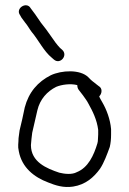

<svg xmlns="http://www.w3.org/2000/svg" viewBox="-20 -731 501 745"><path d="M221 -538 213 -545C202.8 -555.2 188 -575 179 -589L159 -617C147.6 -632.9 141.2 -638.3 132 -653C122.1 -668.5 109.5 -685 99 -699C83.5 -727 38.1 -698.5 58 -672L63 -663C67 -657 71.7 -650.7 77 -644C86.7 -632.9 94.3 -618.2 103 -607C128.2 -577.6 150.2 -531.6 181 -507L189 -500C213.5 -478.6 245.4 -516.6 221 -538ZM280 -400C280 -393.3 281.7 -387.7 285 -383C290.9 -375.2 295.6 -369.5 302 -361L314 -344C317.3 -339.3 320.3 -334.3 323 -329C339.2 -299.9 356 -267 361 -227V-209C361 -203 360.7 -196.7 360 -190C360 -184.7 359.3 -179.7 358 -175C344 -128.3 322.3 -80.7 278 -63C259.2 -52.6 230.4 -55.9 210 -61C160.7 -77.4 100 -102.5 100 -168C101.4 -182.2 102.6 -201.6 105 -216C112.2 -247.3 117.4 -271 125 -303C135.1 -346.1 163.1 -376.6 198 -394C218.8 -402.7 252.8 -407.6 279 -401ZM365 -357C376.2 -368.2 378.4 -388.5 363 -397L354 -404C344.5 -410.8 330.5 -422.3 323 -431C291.1 -462.9 218.4 -458.5 177 -439C126.9 -413.9 91.5 -373.3 76 -314C69.7 -280.7 63.4 -256.9 56 -225L52 -195C52 -174.6 48.1 -164.9 53 -144C64.8 -80.9 112.1 -43.6 167 -23C194.5 -12 225.7 -1.2 263.5 -7C312.2 -14.5 344.2 -43.2 368 -76C383.6 -99.4 395.5 -132 406 -161C409.5 -176 411 -191.5 411 -209V-230C407.8 -268.4 393.1 -306.5 377 -334C373 -342 367.7 -348.9 365 -357Z"/></svg>

Font: HoneyBee
Style: Book
Weight: 300
Foundry: Cannot Into Space Fonts
Version: Version 0.89